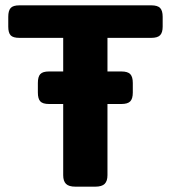

<svg xmlns="http://www.w3.org/2000/svg" viewBox="-20 -700 641 720"><path d="M590 -637V-600Q590 -578 580.5 -568Q571 -558 547 -558H383V-432H435Q459 -432 468.5 -422Q478 -412 478 -389V-353Q478 -330 468.5 -320Q459 -310 435 -310H383V-43Q383 -21 372.5 -10.5Q362 0 337 0H263Q238 0 227.5 -10.5Q217 -21 217 -43V-310H164Q140 -310 131 -320Q122 -330 122 -353V-389Q122 -412 131 -422Q140 -432 164 -432H217V-558H53Q29 -558 20 -567.5Q11 -577 11 -600V-637Q11 -660 20 -670Q29 -680 53 -680H547Q571 -680 580.5 -670Q590 -660 590 -637Z"/></svg>

Font: Mitr Medium
Style: Regular
Weight: 500
Designer: Thanarat Vachiruckul
Foundry: Cadson Demak
Version: Version 1.003